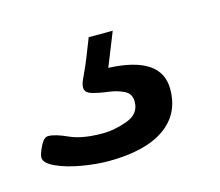

<svg xmlns="http://www.w3.org/2000/svg" viewBox="-94 -64 381 332"><g transform="rotate(-15 97.0 102.0)"><path d="M65 210Q43 210 17 205.5Q-9 201 -27.5 192.5Q-46 184 -46 174Q-46 168 -39.5 154.5Q-33 141 -25 141Q-13 141 9 151Q31 161 67 161Q89 161 112 152.5Q135 144 135 122Q135 108 123 102Q111 96 95 94Q79 92 67 88.5Q55 85 55 76Q55 71 56.5 67Q58 63 65 48Q72 33 87 -6H130L106 54Q200 58 200 117Q200 162 165 186Q130 210 65 210Z"/></g></svg>

Font: Asap Semi Expanded Semi Expanded Regular
Style: Italic
Weight: 400
Width: 6
Italic angle: -6°
Designer: Pablo Cosgaya
Foundry: Omnibus-Type
Version: Version 3.001; ttfautohint (v1.8.4.7-5d5b)